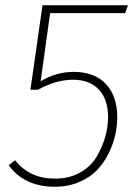

<svg xmlns="http://www.w3.org/2000/svg" viewBox="-20 -702 524 732"><path d="M189 10Q73 10 13 -72L38 -91Q92 -21 190 -21Q244 -21 285 -44Q326 -67 348 -104Q370 -141 381 -179.5Q392 -218 392 -255Q392 -324 356.5 -361Q321 -398 259 -398Q194 -398 125 -360H96L142 -682H468L457 -652H171L135 -392Q194 -428 261 -428Q340 -428 383.5 -382Q427 -336 427 -254Q427 -222 419.5 -188Q412 -154 394.5 -118Q377 -82 350.5 -54Q324 -26 282 -8Q240 10 189 10Z"/></svg>

Font: Fira Sans UltraLight
Style: Italic
Weight: 200
Italic angle: -8°
Designer: Carrois Corporate & Edenspiekermann AG
Foundry: Carrois Corporate GbR & Edenspiekermann AG
Version: Version 4.203;PS 004.203;hotconv 1.0.88;makeotf.lib2.5.64775